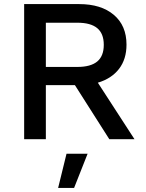

<svg xmlns="http://www.w3.org/2000/svg" viewBox="-20 -680 712 938"><path d="M346 -264H204V0H98V-660H204H367Q474 -660 536 -607.5Q598 -555 598 -462Q598 -391 561.5 -343.5Q525 -296 458 -276L637 0H514ZM204 -353H358Q423 -353 455 -379.5Q487 -406 487 -461Q487 -516 455 -542.5Q423 -569 358 -569H204ZM342 238H264L305 71H408Z"/></svg>

Font: Work Sans Medium
Style: Regular
Weight: 500
Designer: Wei Huang
Foundry: Wei Huang
Version: Version 1.500